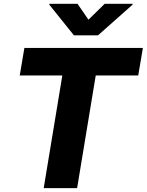

<svg xmlns="http://www.w3.org/2000/svg" viewBox="-20 -976 761 996"><path d="M82.4 -584.5 106.5 -727.3H721.2L697.1 -584.5H476.6L380 0H206.7L303.3 -584.5ZM235.8 -951.7 236.5 -956.3H382.1L438.9 -873.9L523.1 -956.3H668.3L667.6 -951.7L488.3 -792.6H363.6Z"/></svg>

Font: Inter P Extra Bold
Style: Italic
Weight: 800
Italic angle: 9.39999°
Designer: Rasmus Andersson
Foundry: rsms
Version: Version 3.018;git-588b23468